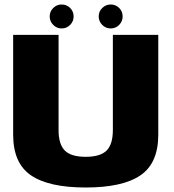

<svg xmlns="http://www.w3.org/2000/svg" viewBox="-20 -830 772 854"><path d="M361 4Q525 4 604.5 -50Q684 -104 684 -231V-675H482V-252Q482 -188 454 -160.2Q426 -132.5 361 -132.5Q296 -132.5 268.2 -160.5Q240.5 -188.5 240.5 -252V-675H38.5V-231Q38.5 -104 118 -50Q197.5 4 361 4ZM254 -703.5Q276.5 -703.5 292 -719.2Q307.5 -735 307.5 -757Q307.5 -779 292 -794.5Q276.5 -810 254 -810Q232.5 -810 216.8 -794.5Q201 -779 201 -757Q201 -735 216.8 -719.2Q232.5 -703.5 254 -703.5ZM472.5 -703.5Q494.5 -703.5 510 -719.2Q525.5 -735 525.5 -757Q525.5 -779 510 -794.5Q494.5 -810 472.5 -810Q450.5 -810 434.8 -794.5Q419 -779 419 -757Q419 -735 434.8 -719.2Q450.5 -703.5 472.5 -703.5Z"/></svg>

Font: Anybody UltraCondensed Thin ExtraBold
Style: Regular
Weight: 800
Version: Version 1.111